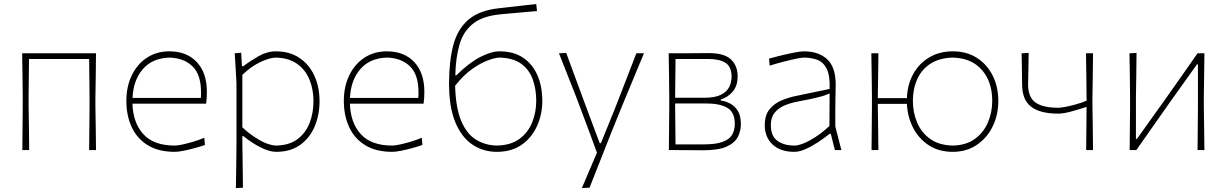

<svg xmlns="http://www.w3.org/2000/svg" viewBox="-20 -766 6260 980"><path d="M94 0Q94.5 -56.5 95 -108.5Q95.5 -160.5 96 -221V-271Q95.5 -332 94.8 -385Q94 -438 93 -494H470Q469.5 -438 468.8 -385Q468 -332 467 -271V-221Q468 -160.5 468.8 -108.5Q469.5 -56.5 470 0H435Q435.5 -56.5 436 -108.5Q436.5 -160.5 437 -221V-271Q436.5 -323.5 436 -370.2Q435.5 -417 435 -465H128Q127.5 -417 127 -370.2Q126.5 -323.5 126 -271V-221Q127 -160.5 127.8 -108.5Q128.5 -56.5 129 0Z M872 9Q789 9 734.2 -24.8Q679.5 -58.5 652.2 -117.2Q625 -176 625 -251Q625 -324.5 652.8 -381.8Q680.5 -439 730 -471.5Q779.5 -504 845 -504Q933 -504 984.5 -449.2Q1036 -394.5 1036 -297Q1036 -262.5 1032 -237H656Q659 -138.5 712 -80.8Q765 -23 872 -23Q884.5 -23 910 -28.2Q935.5 -33.5 965.8 -42.5Q996 -51.5 1023 -63L1026 -26Q1003 -18 973.8 -10Q944.5 -2 917 3.5Q889.5 9 872 9ZM846 -472Q758 -470 709 -413Q660 -356 656.5 -266H1005Q1006 -273.5 1006 -280.8Q1006 -288 1006 -295Q1006 -386 962 -428Q918 -470 846 -472Z M1184 194Q1185 137.5 1185.8 84.5Q1186.5 31.5 1187 -29V-342Q1185 -377.5 1182.8 -416.8Q1180.5 -456 1178 -494L1211 -497L1215 -428H1221Q1256.5 -454.5 1299.8 -479.2Q1343 -504 1388 -504Q1457.5 -504 1507.5 -471Q1557.5 -438 1584.2 -380.2Q1611 -322.5 1611 -249Q1611 -179.5 1586.2 -120.8Q1561.5 -62 1512.2 -26.5Q1463 9 1390 9Q1354 9 1307.2 -15.2Q1260.5 -39.5 1223 -71H1217V-29Q1218 31.5 1218.8 83.5Q1219.5 135.5 1220 192ZM1390 -23Q1457 -24.5 1499 -56.2Q1541 -88 1560.5 -139Q1580 -190 1580 -249Q1580 -310.5 1559.2 -360.5Q1538.5 -410.5 1496 -440.5Q1453.5 -470.5 1388 -472Q1356 -471.5 1308.8 -449.2Q1261.5 -427 1217 -384V-116Q1254 -81 1301.5 -52.8Q1349 -24.5 1390 -23Z M1982 9Q1899 9 1844.2 -24.8Q1789.5 -58.5 1762.2 -117.2Q1735 -176 1735 -251Q1735 -324.5 1762.8 -381.8Q1790.5 -439 1840 -471.5Q1889.5 -504 1955 -504Q2043 -504 2094.5 -449.2Q2146 -394.5 2146 -297Q2146 -262.5 2142 -237H1766Q1769 -138.5 1822 -80.8Q1875 -23 1982 -23Q1994.5 -23 2020 -28.2Q2045.5 -33.5 2075.8 -42.5Q2106 -51.5 2133 -63L2136 -26Q2113 -18 2083.8 -10Q2054.5 -2 2027 3.5Q1999.5 9 1982 9ZM1956 -472Q1868 -470 1819 -413Q1770 -356 1766.5 -266H2115Q2116 -273.5 2116 -280.8Q2116 -288 2116 -295Q2116 -386 2072 -428Q2028 -470 1956 -472Z M2516 9Q2446.5 9 2391.5 -27.8Q2336.5 -64.5 2304.2 -141.5Q2272 -218.5 2272 -340Q2272 -452.5 2293.5 -535Q2315 -617.5 2371.2 -665.8Q2427.5 -714 2531.5 -724.5Q2547 -726.5 2580.8 -730.2Q2614.5 -734 2652.5 -738.2Q2690.5 -742.5 2717 -745.5L2721 -709.5Q2695 -707.5 2656.8 -704Q2618.5 -700.5 2584.2 -697.5Q2550 -694.5 2535.5 -693Q2444 -684.5 2394.5 -645.2Q2345 -606 2325.5 -539.2Q2306 -472.5 2304 -381.5H2309Q2374 -445.5 2430.8 -474.8Q2487.5 -504 2529 -504Q2602 -504 2650.5 -471Q2699 -438 2723.5 -381Q2748 -324 2748 -251Q2748 -182.5 2721.2 -123Q2694.5 -63.5 2642.8 -27.2Q2591 9 2516 9ZM2529 -472Q2508 -471.5 2471.2 -458.2Q2434.5 -445 2390.2 -414Q2346 -383 2303 -328.5Q2306 -217.5 2333.2 -151Q2360.5 -84.5 2407.5 -54.5Q2454.5 -24.5 2516 -23Q2587 -24.5 2631.2 -57Q2675.5 -89.5 2696.2 -141.2Q2717 -193 2717 -251Q2717 -311.5 2699.2 -361Q2681.5 -410.5 2640.2 -440.5Q2599 -470.5 2529 -472Z M2950 194Q2969 149 2988.2 103.8Q3007.5 58.5 3027 13.5Q3009 -36.5 2990 -87.2Q2971 -138 2953 -186L2919 -276Q2898 -329.5 2876 -385.2Q2854 -441 2833 -494L2870 -496Q2896.5 -424 2922 -355Q2947.5 -286 2974 -214L3041 -35H3047L3120 -215Q3148 -286.5 3174.5 -355.2Q3201 -424 3228 -494H3267Q3250 -453.5 3234.5 -416.2Q3219 -379 3200.5 -334.2Q3182 -289.5 3156 -227L3100 -89Q3062 7 3036.5 72Q3011 137 2989 192Z M3394 0Q3394.5 -56.5 3395 -108.5Q3395.5 -160.5 3396 -221V-271Q3395.5 -332 3394.8 -385Q3394 -438 3393 -494Q3432 -494 3489.5 -494.2Q3547 -494.5 3597 -495Q3676.5 -495 3710.8 -462.8Q3745 -430.5 3745 -376Q3745 -328.5 3720.5 -299Q3696 -269.5 3658.5 -258V-253Q3682.5 -250 3706.2 -237.8Q3730 -225.5 3745.8 -200.5Q3761.5 -175.5 3761.5 -133Q3761.5 -97 3745.8 -66.5Q3730 -36 3688.2 -17.5Q3646.5 1 3568.5 1Q3518 0.5 3471.5 0.2Q3425 0 3394 0ZM3428 -465Q3427.5 -424.5 3427 -371.5Q3426.5 -318.5 3426 -273V-267H3574.5Q3628.5 -267 3658.8 -281.8Q3689 -296.5 3701.5 -321Q3714 -345.5 3714 -374Q3714 -426 3682.8 -445.5Q3651.5 -465 3595 -465ZM3428 -29H3570.5Q3633.5 -29 3668.2 -41.8Q3703 -54.5 3716.8 -78Q3730.5 -101.5 3730.5 -134Q3730.5 -193 3692.5 -215.5Q3654.5 -238 3583 -238H3426V-223Q3426.5 -177.5 3427 -123.8Q3427.5 -70 3428 -29Z M4034.5 9Q3962.5 9 3923 -28.8Q3883.5 -66.5 3883.5 -127Q3883.5 -179 3908.5 -209Q3933.5 -239 3970.2 -254Q4007 -269 4041.5 -276L4214.5 -312Q4217 -381 4199.5 -415.2Q4182 -449.5 4151.2 -460.8Q4120.5 -472 4083.5 -472Q4072.5 -472 4045.2 -466.5Q4018 -461 3982 -451.8Q3946 -442.5 3908.5 -431L3905.5 -467Q3927.5 -473 3962.5 -481.8Q3997.5 -490.5 4031.2 -497.2Q4065 -504 4083.5 -504Q4158 -504 4201.8 -463.8Q4245.5 -423.5 4245.5 -334Q4245.5 -313 4244.5 -279.2Q4243.5 -245.5 4243.5 -211V-121Q4251.5 -90 4258.5 -62.5Q4265.5 -35 4274.5 0H4241.5L4220.5 -83H4214.5Q4186.5 -60.5 4154.5 -39.5Q4122.5 -18.5 4091.2 -4.8Q4060 9 4034.5 9ZM4034.5 -23Q4066 -23 4116.5 -51Q4167 -79 4213.5 -123L4214.5 -289Q4205 -284.5 4189 -279Q4173 -273.5 4141.5 -266Q4110 -258.5 4053.5 -248Q4016 -241 3984.5 -227.8Q3953 -214.5 3933.8 -190.5Q3914.5 -166.5 3914.5 -128Q3914.5 -71 3948.2 -47Q3982 -23 4034.5 -23Z M4428.5 0Q4429 -56.5 4429.5 -108.5Q4430 -160.5 4430.5 -221V-271Q4430 -332 4429.2 -385Q4428.5 -438 4427.5 -494H4463.5Q4463 -438 4462.2 -385Q4461.5 -332 4460.5 -271V-265H4609Q4611.5 -335.5 4641.8 -389.2Q4672 -443 4723.8 -473.5Q4775.5 -504 4843.5 -504Q4914 -504 4966 -470.8Q5018 -437.5 5046.8 -380.2Q5075.5 -323 5075.5 -251Q5075.5 -178.5 5046.2 -119.5Q5017 -60.5 4964.8 -25.8Q4912.5 9 4843.5 9Q4771.5 9 4720.2 -24.8Q4669 -58.5 4640.5 -114.2Q4612 -170 4609 -236H4460.5V-221Q4461.5 -160.5 4462.2 -108.5Q4463 -56.5 4463.5 0ZM4843.5 -23Q4911.5 -24.5 4956 -57Q5000.5 -89.5 5022.5 -141Q5044.5 -192.5 5044.5 -251Q5044.5 -349.5 4991 -409.8Q4937.5 -470 4843.5 -472Q4775 -470.5 4729.5 -441Q4684 -411.5 4661.8 -362Q4639.5 -312.5 4639.5 -251Q4639.5 -192.5 4661 -141Q4682.5 -89.5 4727.8 -57Q4773 -24.5 4843.5 -23Z M5524 0Q5524.5 -56.5 5525 -108.2Q5525.5 -160 5526 -220.5Q5493 -209.5 5451.2 -197.8Q5409.5 -186 5381.5 -186Q5289 -186 5243 -221.2Q5197 -256.5 5197 -336Q5196.5 -374.5 5196 -414Q5195.5 -453.5 5194.5 -494L5230.5 -496Q5230 -455 5229.2 -415Q5228.5 -375 5227.5 -336Q5227.5 -270 5265 -243Q5302.5 -216 5382.5 -216Q5393 -216 5416.2 -220.2Q5439.5 -224.5 5468.8 -232.5Q5498 -240.5 5526 -252V-271Q5525.5 -332 5524.8 -385Q5524 -438 5523 -494H5559Q5558.5 -438 5557.8 -385Q5557 -332 5556 -271V-221Q5557 -160.5 5557.8 -108.5Q5558.5 -56.5 5559 0Z M5746 0Q5746.5 -56.5 5747 -108.5Q5747.5 -160.5 5748 -221V-271Q5747.5 -332 5746.8 -385Q5746 -438 5745 -494L5781 -496Q5780.5 -439.5 5779.8 -385.8Q5779 -332 5778 -271V-57H5783L5920 -248.5Q5963 -309 6006.5 -371.2Q6050 -433.5 6092.5 -494H6127.5Q6127 -438 6126.2 -385Q6125.5 -332 6124.5 -271V-221Q6125.5 -160.5 6126.2 -108.5Q6127 -56.5 6127.5 0H6092.5Q6093 -56.5 6093.5 -108.5Q6094 -160.5 6094.5 -221V-437.5H6089.5L5953.5 -247Q5910 -185 5866.5 -123.2Q5823 -61.5 5780 0Z"/></svg>

Font: Commissioner Loud Thin
Style: Regular
Weight: 100
Designer: Kostas Bartsokas
Foundry: Kostas Bartsokas
Version: Version 1.000; ttfautohint (v1.8.3)